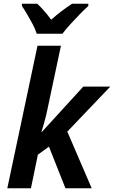

<svg xmlns="http://www.w3.org/2000/svg" viewBox="-20 -1004 608 1024"><path d="M19 0 180 -760H305L236 -435Q227 -389 216.5 -352.5Q206 -316 201 -300H203L424 -542H568L339 -302L469 0H329L241 -222L182 -179L145 0ZM176 -824Q168 -849 154 -875.5Q140 -902 125 -927.5Q110 -953 97 -972V-984H179Q190 -974 203 -960Q216 -946 229 -930Q242 -914 253 -899Q281 -924 309 -945Q337 -966 364 -984H451V-972Q432 -955 406 -928.5Q380 -902 354.5 -874Q329 -846 313 -824Z"/></svg>

Font: Noto Sans Display SemiBold
Style: Italic
Weight: 600
Italic angle: -12°
Designer: Monotype Design Team
Foundry: Monotype Imaging Inc.
Version: Version 2.003